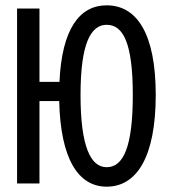

<svg xmlns="http://www.w3.org/2000/svg" viewBox="-20 -688 640 720"><path d="M380 12C492 12 564 -98 564 -332C564 -564 492 -668 380 -668C278 -668 212 -579 203 -381H128V-656H44V0H128V-309H202C207 -91 274 12 380 12ZM380 -61C320 -61 282 -138 282 -332C282 -524 320 -595 380 -595C443 -595 478 -524 478 -332C478 -138 443 -61 380 -61Z"/></svg>

Font: Hasklig
Style: Regular
Weight: 400
Monospace: yes
Designer: Paul D. Hunt, Teo Tuominen
Foundry: Adobe Systems Incorporated
Version: Version 2.030;PS 1.0;hotconv 16.6.51;makeotf.lib2.5.65220